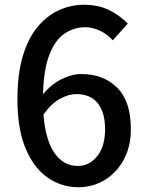

<svg xmlns="http://www.w3.org/2000/svg" viewBox="-20 -770 610 804"><path d="M308 14Q238 14 180 -26Q122 -66 87.5 -147.5Q53 -229 53 -354Q53 -460 75.5 -535Q98 -610 137.5 -657.5Q177 -705 227 -727.5Q277 -750 331 -750Q393 -750 438.5 -727Q484 -704 515 -671L452 -601Q432 -625 400.5 -640.5Q369 -656 337 -656Q290 -656 250.5 -629.5Q211 -603 187 -541.5Q163 -480 160 -375Q192 -415 236 -437.5Q280 -460 320 -460Q413 -460 470.5 -403Q528 -346 528 -229Q528 -156 498 -101Q468 -46 418 -16Q368 14 308 14ZM162 -290Q171 -181 209 -128Q247 -75 306 -75Q354 -75 387 -116Q420 -157 420 -229Q420 -300 389 -338Q358 -376 300 -376Q268 -376 231.5 -356.5Q195 -337 162 -290Z"/></svg>

Font: Source Han Sans Medium
Style: Regular
Weight: 500
Designer: Ryoko NISHIZUKA Ë•øÂ°öÊ∂ºÂ≠ê (kana, bopomofo & ideographs); Paul D. Hunt (Latin, Greek & Cyrillic); Sandoll Communicatio
Foundry: Adobe
Version: Version 2.004;hotconv 1.0.118;makeotfexe 2.5.65603